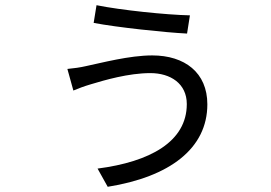

<svg xmlns="http://www.w3.org/2000/svg" viewBox="-20 -657 1040 738"><path d="M698 -257C698 -112 556 -35 355 -9L394 61C632 23 777 -86 777 -256C777 -378 690 -444 565 -444C477 -444 369 -415 311 -403C290 -398 262 -394 239 -392L262 -309C278 -316 305 -326 329 -333C382 -349 474 -376 558 -376C635 -376 698 -336 698 -257ZM351 -637 340 -569C428 -552 616 -532 699 -528L710 -598C618 -600 445 -618 351 -637Z"/></svg>

Font: Noto Sans KR
Style: Regular
Weight: 400
Designer: Ryoko NISHIZUKA 西塚涼子 (kana, bopomofo & ideographs); Paul D. Hunt (Latin, Greek & Cyrillic); Sandoll Communications 산돌커뮤니
Foundry: Adobe
Version: Version 2.004;hotconv 1.0.118;makeotfexe 2.5.65603